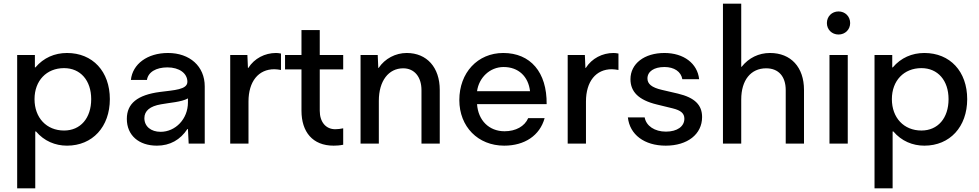

<svg xmlns="http://www.w3.org/2000/svg" viewBox="-20 -778 5301 1040"><path d="M343 -491C276 -491 216 -465 172 -413H169V-480H73V242H171V-66H175C219 -14 279 11 343 11C481 11 575 -91 575 -241C575 -391 482 -491 343 -491ZM327 -71C232 -71 167 -140 167 -241C167 -341 232 -409 327 -409C416 -409 474 -342 474 -241C474 -138 416 -71 327 -71Z M890 -491C778 -491 698 -431 689 -345H776C782 -387 825 -413 887 -413C951 -413 995 -381 995 -335C995 -292 923 -290 847 -280C724 -264 667 -217 667 -134C667 -45 732 11 830 11C901 11 957 -21 995 -79H998L1002 0H1089V-310C1089 -419 1008 -491 890 -491ZM850 -64C798 -64 762 -93 762 -138C762 -178 793 -203 852 -213C899 -222 963 -225 998 -245V-223C998 -133 930 -64 850 -64Z M1475 -491C1415 -491 1358 -462 1325 -410H1323L1320 -480H1227V0H1326V-228C1326 -337 1380 -403 1466 -403C1476 -403 1491 -401 1502 -399V-488C1491 -490 1483 -491 1475 -491Z M1839 -480H1712V-615H1613V-480H1524V-402H1613V-178C1613 -64 1673 11 1787 11C1802 11 1820 10 1839 6V-83C1823 -80 1811 -78 1796 -78C1745 -78 1712 -117 1712 -178V-402H1839Z M2183 -491C2123 -491 2065 -461 2031 -410H2029L2026 -480H1933V0H2032V-232C2032 -340 2085 -408 2164 -408C2224 -408 2263 -362 2263 -290V0H2362V-291C2362 -413 2292 -491 2183 -491Z M2706 -491C2567 -491 2468 -384 2468 -236C2468 -92 2569 11 2711 11C2822 11 2904 -44 2930 -138H2841C2822 -94 2774 -67 2713 -67C2629 -67 2570 -126 2564 -214H2941C2943 -387 2853 -491 2706 -491ZM2708 -415C2788 -415 2842 -364 2851 -284H2564C2574 -357 2633 -415 2708 -415Z M3303 -491C3243 -491 3186 -462 3153 -410H3151L3148 -480H3055V0H3154V-228C3154 -337 3208 -403 3294 -403C3304 -403 3319 -401 3330 -399V-488C3319 -490 3311 -491 3303 -491Z M3586 11C3704 11 3783 -51 3783 -144C3783 -209 3744 -249 3652 -271L3566 -291C3509 -304 3487 -324 3487 -353C3487 -391 3523 -415 3579 -415C3632 -415 3669 -390 3676 -349H3767C3758 -434 3684 -491 3579 -491C3470 -491 3395 -433 3395 -349C3395 -281 3439 -236 3538 -212L3624 -191C3668 -180 3687 -164 3687 -135C3687 -93 3648 -65 3587 -65C3526 -65 3480 -96 3472 -142H3381C3391 -49 3470 11 3586 11Z M4151 -491C4090 -491 4036 -465 3997 -416H3995V-758H3896V0H3995V-239C3995 -344 4047 -408 4130 -408C4197 -408 4236 -364 4236 -290V0H4335V-291C4335 -414 4264 -491 4151 -491Z M4522 -591C4558 -591 4585 -618 4585 -653C4585 -689 4558 -716 4522 -716C4486 -716 4459 -689 4459 -653C4459 -618 4486 -591 4522 -591ZM4572 0V-480H4473V0Z M4987 -491C4920 -491 4860 -465 4816 -413H4813V-480H4717V242H4815V-66H4819C4863 -14 4923 11 4987 11C5125 11 5219 -91 5219 -241C5219 -391 5126 -491 4987 -491ZM4971 -71C4876 -71 4811 -140 4811 -241C4811 -341 4876 -409 4971 -409C5060 -409 5118 -342 5118 -241C5118 -138 5060 -71 4971 -71Z"/></svg>

Font: UULA Sans Medium
Style: Regular
Weight: 500
Designer: Mohamed Gaber, Laura Garcia Mut
Foundry: Kief Type Foundry
Version: Version 3.006;hotconv 1.0.109;makeotfexe 2.5.65596